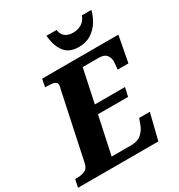

<svg xmlns="http://www.w3.org/2000/svg" viewBox="-238 -1078 1136 1219"><g transform="rotate(-30 330.0 -468.0)"><path d="M-24 0 -12 -57H1Q32 -57 58 -67.5Q84 -78 91 -115L194 -599Q196 -605 197.5 -612.5Q199 -620 199 -625Q199 -645 179 -651Q159 -657 127 -657H114L125 -714H684L648 -524H569Q570 -528 571 -541Q572 -554 573 -566.5Q574 -579 574 -582Q574 -609 558 -629Q542 -649 503 -649H385L333 -405H554L540 -341H319L260 -65H405Q452 -65 479 -89.5Q506 -114 518 -147L534 -190H612L565 0ZM429 -771Q357 -771 323.5 -817.5Q290 -864 285 -936H359Q363 -902 385 -885Q407 -868 442 -868Q477 -868 504 -884Q531 -900 545 -936H614Q605 -897 582 -859Q559 -821 521 -796Q483 -771 429 -771Z"/></g></svg>

Font: Noto Serif ExtraBold
Style: Italic
Weight: 800
Italic angle: -12°
Designer: Monotype Design Team
Foundry: Monotype Imaging Inc.
Version: Version 2.013